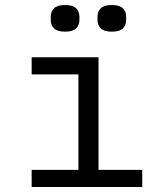

<svg xmlns="http://www.w3.org/2000/svg" viewBox="-20 -744 640 764"><path d="M106 -68H292V-448H106V-516H372V-68H546V0H106ZM182 -664V-678Q182 -698 195 -711Q208 -724 239 -724Q270 -724 283 -711Q296 -698 296 -678V-664Q296 -644 283 -631Q270 -618 239 -618Q208 -618 195 -631Q182 -644 182 -664ZM368 -664V-678Q368 -698 381 -711Q394 -724 425 -724Q456 -724 469 -711Q482 -698 482 -678V-664Q482 -644 469 -631Q456 -618 425 -618Q394 -618 381 -631Q368 -644 368 -664Z"/></svg>

Font: IBM Plaex Mono
Style: Regular
Weight: 400
Designer: Mike Abbink, Paul van der Laan, Pieter van Rosmalen
Foundry: Bold Monday
Version: Version 2.003